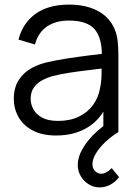

<svg xmlns="http://www.w3.org/2000/svg" viewBox="-20 -575 596 836"><path d="M414 241Q387.5 241 365.8 227.2Q344 213.5 331.2 191.2Q318.5 169 318.5 143.5Q318.5 111 337 77.2Q355.5 43.5 386.5 12Q407 -8.5 430 -26V-89Q404.5 -47 363.5 -21.5Q305.5 15 224.5 15Q163.5 15 122.2 -7Q81 -29 60.5 -65.5Q40 -102 40 -145Q40 -189 57.8 -220.2Q75.5 -251.5 106.2 -271.5Q137 -291.5 177.5 -302Q218.5 -312 268.2 -319.8Q318 -327.5 366 -333.5Q397 -337 423.5 -340.5Q422.5 -411.5 392.5 -447Q360 -485.5 279.5 -485.5Q224 -485.5 185.8 -460.5Q147.5 -435.5 132 -381.5L60.5 -402.5Q79 -475 135 -515Q191 -555 280.5 -555Q354.5 -555 406.2 -527.2Q458 -499.5 479.5 -447Q489.5 -423.5 492.5 -394.5Q495.5 -365.5 495.5 -335.5V0Q465 18.5 439.2 42.8Q413.5 67 398 92.5Q382.5 118 382.5 139.5Q382.5 158 394 169.8Q405.5 181.5 420.5 181.5Q432 181.5 444 174.8Q456 168 466.5 157L498.5 196.5Q481.5 218.5 459.2 229.8Q437 241 414 241ZM233 -48.5Q284.5 -48.5 323 -67Q361.5 -85.5 385 -117.8Q408.5 -150 415.5 -190.5Q421.5 -216.5 422 -248Q422.5 -264.5 422.5 -276.5Q397 -273 369 -270Q325.5 -265 283.2 -258.5Q241 -252 207 -243Q184 -236.5 162.5 -224.8Q141 -213 127.2 -193.5Q113.5 -174 113.5 -145Q113.5 -121.5 125.2 -99.5Q137 -77.5 163.2 -63Q189.5 -48.5 233 -48.5Z"/></svg>

Font: Cns Manrope
Style: Regular
Weight: 400
Designer: Mikhail Sharanda
Foundry: Mikhail Sharanda
Version: Version 4.504